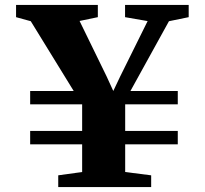

<svg xmlns="http://www.w3.org/2000/svg" viewBox="-20 -763 834 783"><path d="M280.5 -392 105.5 -676.5 45.5 -693V-743H379V-693L304.5 -677.5L414.5 -452L442 -392L470.5 -452L582 -677L490 -693V-743H749.5V-693L669 -676.5L512 -392H705V-337.5H490.5V-229H705V-174.5H490.5V-61.5L596.5 -48V0H217.5V-48L315 -61.5V-174.5H103V-229H315V-337.5H103V-392Z"/></svg>

Font: Merriweather 60pt Black
Style: Regular
Weight: 900
Version: Version 2.100